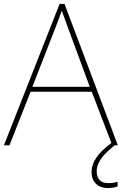

<svg xmlns="http://www.w3.org/2000/svg" viewBox="-20 -736 617 973"><path d="M470 131C470 80 516 36 562 0H577L307 -716H282L0 0H28L135 -271H445L545 -10L544 -11C474 41 444 87 444 135C444 190 480 217 526 217C547 217 565 213 576 209V185C565 189 547 192 528 192C489 192 470 170 470 131ZM325 -594 435 -296H144L260 -593C270 -620 283 -652 293 -682C306 -645 317 -617 325 -594Z"/></svg>

Font: Noto Sans Gujarati UI Thin
Style: Regular
Weight: 100
Designer: Jelle Bosma - Monotype Design Team, Universal Thirst
Foundry: Monotype Imaging Inc.
Version: Version 2.106